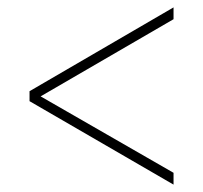

<svg xmlns="http://www.w3.org/2000/svg" viewBox="-20 -618 550 520"><path d="M450 -118 60 -344V-371L450 -598V-566L90 -357L450 -150Z"/></svg>

Font: Noto Serif Ethiopic SemiCondensed Thin
Style: Regular
Weight: 100
Width: 4
Designer: Monotype Design Team
Foundry: Monotype Imaging Inc.
Version: Version 2.102; ttfautohint (v1.8.4.7-5d5b)